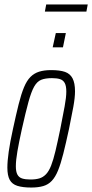

<svg xmlns="http://www.w3.org/2000/svg" viewBox="-20 -832 413 860"><path d="M120 8Q82 8 58 0.5Q34 -7 23.5 -26.5Q13 -46 13 -81Q13 -110 19 -152.5Q25 -195 38 -254Q52 -319 63.5 -365Q75 -411 87.5 -441Q100 -471 116.5 -487.5Q133 -504 155.5 -511Q178 -518 209 -518Q248 -518 271 -510Q294 -502 305 -481Q316 -460 316 -423Q316 -395 308.5 -353.5Q301 -312 289 -254Q275 -189 263.5 -143.5Q252 -98 240 -68.5Q228 -39 212 -22Q196 -5 173.5 1.5Q151 8 120 8ZM116 -28Q140 -28 156.5 -33Q173 -38 186 -51.5Q199 -65 209 -90.5Q219 -116 228.5 -156Q238 -196 250 -254Q262 -315 269.5 -355.5Q277 -396 277 -422Q277 -447 270 -460Q263 -473 249 -477.5Q235 -482 213 -482Q183 -482 164.5 -474.5Q146 -467 133 -444Q120 -421 107.5 -375.5Q95 -330 78 -254Q65 -195 58 -154.5Q51 -114 51 -87Q51 -63 58 -50Q65 -37 79.5 -32.5Q94 -28 116 -28ZM216 -620 230 -684H275L262 -620ZM181 -780 187 -812H373L367 -780Z"/></svg>

Font: Saira UltraCondensed ExtraLight
Style: Italic
Weight: 250
Width: 1
Italic angle: -12°
Designer: Hector Gatti with collaboration of the Omnibus-Type team
Foundry: Omnibus-Type
Version: Version 1.101